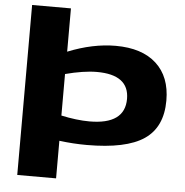

<svg xmlns="http://www.w3.org/2000/svg" viewBox="-61 -799 1032 1069"><g transform="rotate(5 454.5 -265.0)"><path d="M75 210V-740H292V-498Q431 -554 559 -554Q706 -554 786 -481Q866 -408 866 -275Q866 -126 765.5 -58Q665 10 446 10Q370 10 292 0V210ZM449 -122Q647 -122 647 -265Q647 -400 467 -400Q430 -400 385 -393Q340 -386 291 -373V-141Q332 -132 372.5 -127Q413 -122 449 -122Z"/></g></svg>

Font: Georama ExtraExtended
Style: Bold
Weight: 700
Width: 8
Designer: Jean-Baptiste Levee
Foundry: Production Type
Version: Version 1.000